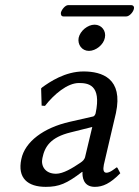

<svg xmlns="http://www.w3.org/2000/svg" viewBox="-20 -717 542 747"><path d="M384 -76C390 -105 429 -266 431 -277C460 -412 377 -439 305 -439C233 -439 173 -398 144 -377L140 -373L142 -306L155 -305C190 -350 242 -394 287 -394C321 -394 376 -389 352 -276C350 -269 346 -265 343 -264L251 -243C150 -220 77 -166 63 -98C47 -24 88 10 158 10C210 10 240 -3 299 -48H301C300 -32 302 10 349 10C380 10 409 -3 448 -43L437 -64L434 -66C424 -59 408 -45 394 -45C383 -45 380 -56 384 -76ZM339 -223 312 -110C310 -97 302 -90 293 -84C262 -63 226 -41 198 -41C156 -41 138 -71 145 -102C154 -147 177 -183 255 -202ZM471 -653C484 -653 499 -671 501 -683C503 -689 500 -697 490 -697H245C234 -697 220 -680 217 -668C216 -661 218 -653 227 -653ZM286 -570C281 -543 299 -519 326 -519C353 -519 383 -543 388 -570C394 -597 375 -621 348 -621C321 -621 292 -597 286 -570Z"/></svg>

Font: Libertinus Sans
Style: Italic
Weight: 400
Italic angle: -12°
Designer: Philipp H. Poll, Khaled Hosny
Foundry: Caleb Maclennan
Version: Version 7.050;RELEASE